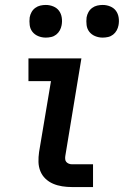

<svg xmlns="http://www.w3.org/2000/svg" viewBox="-20 -756 501 776"><path d="M271 0Q251 0 231.5 -3Q212 -6 194.5 -13.5Q177 -21 163.5 -34Q150 -47 143 -64.5Q136 -82 135.5 -101.5Q135 -121 138 -142L186 -428H95V-520H309L244 -126Q243 -120 243.5 -113Q244 -106 248 -101.5Q252 -97 258 -94.5Q264 -92 271 -92H356V0ZM395 -604Q379 -604 364.5 -610Q350 -616 341 -627.5Q332 -639 330 -654.5Q328 -670 330 -686Q332 -697 337.5 -707Q343 -717 352.5 -724Q362 -731 373 -733.5Q384 -736 395 -736Q411 -736 425.5 -730Q440 -724 448.5 -712.5Q457 -701 459.5 -685.5Q462 -670 459 -654Q457 -643 451.5 -633Q446 -623 437 -616Q428 -609 417 -606.5Q406 -604 395 -604ZM165 -604Q149 -604 134.5 -610Q120 -616 111 -627.5Q102 -639 100 -654.5Q98 -670 100 -686Q102 -697 107.5 -707Q113 -717 122.5 -724Q132 -731 143 -733.5Q154 -736 165 -736Q181 -736 195.5 -730Q210 -724 218.5 -712.5Q227 -701 229.5 -685.5Q232 -670 229 -654Q227 -643 221.5 -633Q216 -623 207 -616Q198 -609 187 -606.5Q176 -604 165 -604Z"/></svg>

Font: Iosevka Etoile Semibold
Style: Italic
Weight: 600
Italic angle: -9°
Designer: Belleve Invis
Foundry: Belleve Invis
Version: Version 22.1.2; ttfautohint (v1.8.4)